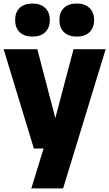

<svg xmlns="http://www.w3.org/2000/svg" viewBox="-23 -820 604 1060"><path d="M383 -548.5H560.5L325.5 220H150L217.5 0H164L-3 -548.5H183L282.5 -168ZM60.5 -709.5Q60.5 -752.5 85.8 -776.5Q111 -800.5 156 -800.5Q201 -800.5 226.5 -776.2Q252 -752 252 -709.5Q252 -666.5 226.5 -642.2Q201 -618 156 -618Q111 -618 85.8 -642.2Q60.5 -666.5 60.5 -709.5ZM305 -709.5Q305 -752.5 330.2 -776.5Q355.5 -800.5 400.5 -800.5Q445.5 -800.5 471 -776.2Q496.5 -752 496.5 -709.5Q496.5 -666.5 471 -642.2Q445.5 -618 400.5 -618Q355.5 -618 330.2 -642.2Q305 -666.5 305 -709.5Z"/></svg>

Font: Encode Sans Semi Condensed ExBd
Style: Regular
Weight: 800
Width: 4
Designer: Multiple Designers
Foundry: Impallari Type
Version: Version 2.000